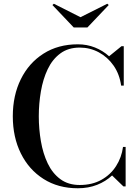

<svg xmlns="http://www.w3.org/2000/svg" viewBox="-20 -997 746 1027"><path d="M410.5 -905 554 -977 561.5 -970 447.5 -850H374.5L260.5 -970L268 -977ZM652 -211V0H640L579.5 -58.5Q545.5 -26.5 499 -8.2Q452.5 10 396.5 10Q291 10 212.8 -39.8Q134.5 -89.5 91.5 -176.5Q48.5 -263.5 48.5 -375Q48.5 -486.5 91.5 -573.5Q134.5 -660.5 212.8 -710.2Q291 -760 396.5 -760Q445 -760 487.8 -743Q530.5 -726 563.5 -696L630 -750H642V-539H628Q619.5 -600 587.8 -645.8Q556 -691.5 508.8 -717Q461.5 -742.5 406.5 -742.5Q345 -742.5 302.8 -711.2Q260.5 -680 235.2 -627Q210 -574 198.8 -508.5Q187.5 -443 187.5 -375Q187.5 -307 198.8 -241.5Q210 -176 235.2 -123Q260.5 -70 302.8 -38.8Q345 -7.5 406.5 -7.5Q473 -7.5 522.2 -35Q571.5 -62.5 601 -108.8Q630.5 -155 638 -211Z"/></svg>

Font: Bodoni* 16 Medium
Style: Regular
Weight: 500
Version: Version 2.2